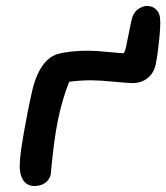

<svg xmlns="http://www.w3.org/2000/svg" viewBox="-20 -641 557 643"><path d="M95.2 -18.1Q68.4 -18.1 55.7 -41Q43 -64 46.9 -102.1Q48.3 -131.3 61.3 -204.6Q74.2 -277.8 84 -319.8Q107.4 -438 171.9 -460Q215.3 -471.2 274.9 -471.2Q300.3 -471.2 341.6 -467Q382.8 -462.9 393.1 -462.9Q397.5 -462.9 402.8 -487.3Q408.2 -511.7 414.3 -544.2Q420.4 -576.7 424.8 -587.9Q431.2 -603 445.1 -612.1Q459 -621.1 472.2 -621.1Q491.2 -621.1 503.2 -608.9Q515.1 -596.7 516.1 -578.1Q518.1 -558.6 513.4 -511Q508.8 -463.4 502 -428.2Q496.1 -397 474.9 -379.9Q453.6 -362.8 424.8 -362.8Q407.7 -362.8 360.6 -367.4Q313.5 -372.1 285.2 -372.1Q248.5 -372.1 211.9 -367.2Q189 -311.5 173.8 -237.8Q166.5 -201.7 161.4 -161.9Q156.2 -122.1 153.3 -91.8Q150.4 -61.5 149.9 -57.1Q145.5 -38.1 130.6 -28.1Q115.7 -18.1 95.2 -18.1Z"/></svg>

Font: Shantell Sans Irregular
Style: Italic
Weight: 500
Italic angle: -11.31°
Designer: Stephen Nixon, Anya Danilova, Shantell Martin
Foundry: Arrow Type
Version: Version 1.006;[9816181b4]